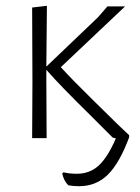

<svg xmlns="http://www.w3.org/2000/svg" viewBox="-20 -477 484 663"><path d="M384 -50 426 -10V-3Q393 86 352.5 126Q312 166 253 166Q235 166 216 163Q200 147 195 122L199 118Q220 123 245 123Q290 123 321 94.5Q352 66 380 1L369 -2L290 -81Q189 -180 140 -236V-198L141 0H91L92 -195L91 -451L142 -457L140 -247L319 -418L351 -455H412L190 -245Q234 -197 299.5 -133Q365 -69 384 -50Z"/></svg>

Font: Luna Sans Light
Style: Regular
Weight: 300
Designer: Juan Pablo del Peral
Foundry: Huerta Tipografica
Version: Version 2.001; ttfautohint (v1.5)